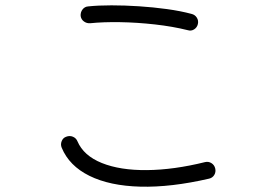

<svg xmlns="http://www.w3.org/2000/svg" viewBox="-20 -720 1040 719"><path d="M763 -51Q620 -18 505.5 -21Q391 -24 315 -61.5Q239 -99 211 -167Q206 -179 211 -191.5Q216 -204 228 -208Q241 -213 253 -208Q265 -203 270 -191Q293 -137 361.5 -109.5Q430 -82 530.5 -83Q631 -84 748 -113Q761 -116 772 -109Q783 -102 786 -89Q789 -76 782.5 -65Q776 -54 763 -51ZM683 -607Q627 -621 560 -628.5Q493 -636 429.5 -637Q366 -638 318 -633Q305 -632 294.5 -639.5Q284 -647 282 -660Q281 -674 289 -684.5Q297 -695 310 -696Q348 -700 397.5 -700Q447 -700 500.5 -696.5Q554 -693 605 -686Q656 -679 697 -668Q710 -665 717 -654Q724 -643 721 -630Q718 -617 707 -610Q696 -603 683 -607Z"/></svg>

Font: Zen Maru Gothic
Style: Regular
Weight: 400
Designer: Yoshimichi Ohira
Foundry: Positype
Version: Version 1.002